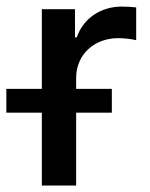

<svg xmlns="http://www.w3.org/2000/svg" viewBox="-58 -574 463 594"><path d="M71.4 0H177.6V-225.5H288V-299H177.6V-333.1C177.6 -404.5 232.6 -456 307.9 -456C329.9 -456 354.8 -452.1 363.3 -449.6V-551.1C352.6 -552.6 331.7 -553.6 318.2 -553.6C254.3 -553.6 199.6 -517.4 179.7 -458.8H174V-545.5H71.4V-299H-38.4V-225.5H71.4Z"/></svg>

Font: Margiela Sans Medium
Style: Regular
Weight: 500
Designer: Stefan Endress, Andreas Faust
Version: Version 1.100;FEAKit 1.0